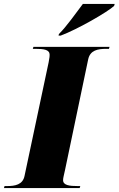

<svg xmlns="http://www.w3.org/2000/svg" viewBox="-53 -951 600 971"><path d="M245 -779 243 -771H254C340 -803 492 -891 524 -921L527 -931H366C334 -889 283 -816 245 -779ZM-33 0H350L353 -10H340C298 -10 266 -14 266 -40C266 -52 271 -67 276 -92L393 -651C403 -697 441 -704 485 -704H498L501 -714H116L113 -704H126C169 -704 198 -700 198 -674C198 -670 198 -660 193 -636L71 -61C62 -17 23 -10 -17 -10H-30Z"/></svg>

Font: Noto Serif Display Black
Style: Italic
Weight: 900
Italic angle: -12°
Designer: Monotype Design Team
Foundry: Monotype Imaging Inc.
Version: Version 2.009